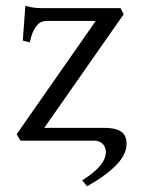

<svg xmlns="http://www.w3.org/2000/svg" viewBox="-20 -482 482 658"><path d="M337.9 -43.9Q375.5 -43.9 395 -31Q414.6 -18.1 413.6 14.2Q413.1 28.8 406 44.9Q398.9 61 383.1 78.6Q367.2 96.2 341.6 115.7Q315.9 135.3 278.3 156.2L261.7 136.2Q287.1 120.1 303 106.2Q318.8 92.3 327.4 80.6Q335.9 68.8 339.1 59.1Q342.3 49.3 342.8 42Q343.3 35.2 341.3 27.8Q339.4 20.5 334.5 14.2Q329.6 7.8 321.5 3.9Q313.5 0 301.8 0H49.8L37.1 -22L308.1 -410.2H139.2Q131.3 -410.2 123.3 -407.2Q115.2 -404.3 107.7 -396.2Q100.1 -388.2 93.5 -373.8Q86.9 -359.4 82 -336.9L58.1 -342.8L66.9 -461.9Q77.6 -459 86.4 -457.3Q95.2 -455.6 104.7 -454.8Q114.3 -454.1 125.5 -454.1H393.1L403.8 -433.1L131.8 -43.9Z"/></svg>

Font: Noto Serif Devanagari
Style: Bold
Weight: 700
Designer: Monotype Design Team
Foundry: Monotype Imaging Inc.
Version: Version 1.01